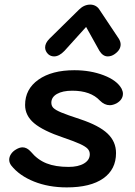

<svg xmlns="http://www.w3.org/2000/svg" viewBox="-20 -805 585 834"><path d="M29 -86Q20 -98 20 -111Q20 -124 28 -136Q36 -148 50 -156Q65 -165 78 -165Q97 -165 114 -146Q143 -111 182 -95.5Q221 -80 278 -80Q320 -80 345 -95Q370 -110 370 -135Q370 -149 360.5 -159Q351 -169 327 -180Q303 -191 256 -207Q167 -237 128 -270Q89 -303 89 -349Q89 -418 147 -459Q205 -500 303 -500Q373 -500 430.5 -478Q488 -456 508 -420Q514 -408 514 -398Q514 -372 486 -356Q470 -348 457 -348Q434 -348 414 -368Q374 -411 294 -411Q252 -411 227.5 -397Q203 -383 203 -359Q203 -345 212 -336Q221 -327 246 -316.5Q271 -306 329 -287Q410 -260 447 -225Q484 -190 484 -140Q484 -69 428.5 -30Q373 9 270 9Q191 9 127.5 -16.5Q64 -42 29 -86ZM176 -599Q176 -618 195 -637L323 -763Q345 -785 372 -785Q385 -785 395.5 -779Q406 -773 412 -763L496 -637Q504 -624 504 -612Q504 -588 478 -570Q464 -560 448 -560Q427 -560 412 -584L354 -688L260 -584Q237 -560 215 -560Q200 -560 189 -570Q176 -583 176 -599Z"/></svg>

Font: Kodchasan SemiBold
Style: Italic
Weight: 600
Italic angle: -10°
Version: Version 1.000; ttfautohint (v1.6)